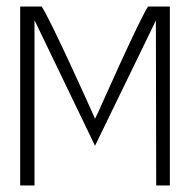

<svg xmlns="http://www.w3.org/2000/svg" viewBox="-20 -585 596 590"><path d="M42 -15H86V-523L272 -137L459 -522L460 -15H502V-565H435C408 -525 284 -245 284 -245L272 -220L261 -245C261 -245 136 -524 108 -565H42Z"/></svg>

Font: Charger Sport
Style: HLNrw
Weight: 100
Designer: Jasper
Foundry: Cannot Into Space Fonts
Version: Version 1.1